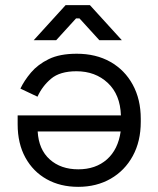

<svg xmlns="http://www.w3.org/2000/svg" viewBox="-20 -711 615 745"><path d="M526.2 -250.2V-238.2Q526.2 -162.5 495.2 -105.8Q464.2 -49 409.4 -17.5Q354.5 14 283.5 14Q214.2 14 161.4 -15.5Q108.5 -45 78.5 -99.5Q48.5 -154 48.5 -228.5V-263.2H449.2Q446.5 -344.2 398.1 -389.4Q349.8 -434.5 276.8 -434.5Q212.5 -434.5 178.1 -405.5Q143.8 -376.5 125.5 -335.8L59.2 -367.2Q74 -398.5 100.5 -429.8Q127 -461 169.5 -481.8Q212 -502.5 277.8 -502.5Q352.5 -502.5 408.2 -471Q464 -439.5 495.1 -382.4Q526.2 -325.2 526.2 -250.2ZM126.2 -200.8Q130.2 -130.8 173.1 -92.4Q216 -54 283.8 -54Q351.2 -54 394.8 -92.4Q438.2 -130.8 448.2 -200.8ZM110.8 -555 234.5 -691H329L452.8 -555H365.5L288.5 -639.5H275L198 -555Z"/></svg>

Font: Space 7353
Style: Regular
Weight: 400
Designer: Christine Claussen + Ruben Lyon  (Space 7353)
Version: Version 1.000;FEAKit 1.0